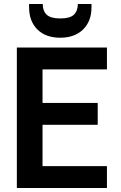

<svg xmlns="http://www.w3.org/2000/svg" viewBox="-20 -937 602 957"><path d="M64 0V-700H513V-591H192V-424H467V-315H192V-109H513V0ZM280 -749Q208 -749 166.5 -790Q125 -831 125 -901V-917H193Q193 -883 212.5 -864Q232 -845 281 -845Q329 -845 348.5 -864Q368 -883 368 -917H436V-900Q436 -831 394 -790Q352 -749 280 -749Z"/></svg>

Font: Rethink Sans
Style: Bold
Weight: 700
Designer: The Rethink Sans project authors (Hans Thiessen). DM Sans designed by Colophon Foundry.
Foundry: Rethink Communications LLC
Version: Version 1.001